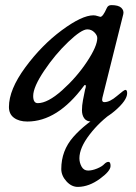

<svg xmlns="http://www.w3.org/2000/svg" viewBox="-20 -462 532 752"><path d="M287 270Q261 271 240.5 248.5Q220 226 220 200Q220 128 267 74.5Q314 21 392 -24H425Q371 13 331 65Q291 117 291 158Q291 175 299.5 190.5Q308 206 325 206Q341 206 360.5 198Q380 190 389 180Q397 172 405 172Q413 172 413 188Q413 208 371 238.5Q329 269 287 270ZM110 -86Q110 -58 128 -58Q167 -58 223.5 -108.5Q280 -159 320.5 -220Q361 -281 361 -313Q361 -324 349.5 -335.5Q338 -347 322 -347Q299 -347 247.5 -298Q196 -249 153 -185Q110 -121 110 -86ZM463 -407 381 -79Q377 -62 389 -62Q410 -62 438 -86Q466 -110 471 -110Q478 -110 478 -97Q478 -69 429.5 -27.5Q381 14 338 14Q319 14 310 1.5Q301 -11 301 -30Q301 -49 305 -70Q309 -91 313 -110Q315 -118 316 -121Q317 -128 314 -129Q311 -130 308 -125Q205 14 87 14Q55 14 35 -0.5Q15 -15 15 -43Q15 -111 79 -198Q143 -285 222 -343.5Q301 -402 346 -402Q354 -402 362.5 -399Q371 -396 373 -396Q383 -396 398 -430Q403 -442 416 -442Q444 -442 455 -431.5Q466 -421 463 -407Z"/></svg>

Font: EB Garamond 08
Style: Italic
Weight: 400
Italic angle: -14°
Version: Version 0.016